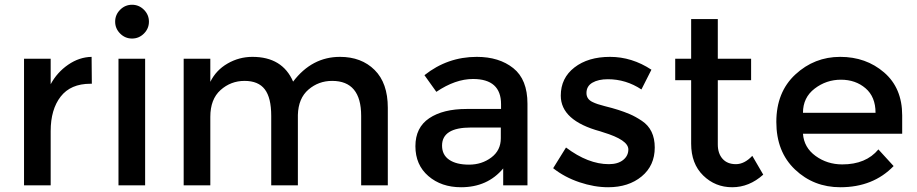

<svg xmlns="http://www.w3.org/2000/svg" viewBox="-20 -779 3854 807"><path d="M360 -427Q277 -427 235 -373Q193 -319 193 -228V0H81V-532H193V-425Q220 -475 266.5 -507Q313 -539 365 -540L366 -427Q363 -427 360 -427Z M590 0H478V-532H590ZM485 -638Q464 -659 464 -688Q464 -717 485 -738Q506 -759 535 -759Q564 -759 585 -738Q606 -717 606 -688Q606 -659 585 -638Q564 -617 535 -617Q506 -617 485 -638Z M864 -288V0H752V-532H864V-435Q888 -484 936.5 -512Q985 -540 1041 -540Q1167 -540 1212 -436Q1291 -540 1409 -540Q1499 -540 1554.5 -485Q1610 -430 1610 -326V0H1498V-292Q1498 -439 1376 -439Q1319 -439 1276.5 -402.5Q1234 -366 1232 -296V0H1120V-292Q1120 -368 1093 -403.5Q1066 -439 1008 -439Q950 -439 907 -400.5Q864 -362 864 -288Z M2197 0H2095V-71Q2029 8 1918 8Q1835 8 1780.5 -39Q1726 -86 1726 -164.5Q1726 -243 1784 -282Q1842 -321 1941 -321H2086V-341Q2086 -447 1968 -447Q1894 -447 1814 -393L1764 -463Q1861 -540 1984 -540Q2078 -540 2137.5 -492.5Q2197 -445 2197 -343ZM2085 -198V-243H1959Q1838 -243 1838 -167Q1838 -128 1868 -107.5Q1898 -87 1951.5 -87Q2005 -87 2045 -117Q2085 -147 2085 -198Z M2536 8Q2478 8 2415.5 -13Q2353 -34 2305 -72L2359 -159Q2452 -89 2539 -89Q2577 -89 2599 -106.5Q2621 -124 2621 -151Q2621 -191 2515 -223Q2507 -226 2503 -227Q2337 -272 2337 -377Q2337 -451 2394.5 -495.5Q2452 -540 2544 -540Q2636 -540 2718 -486L2676 -403Q2611 -446 2535 -446Q2495 -446 2470 -431.5Q2445 -417 2445 -388Q2445 -362 2471 -350Q2489 -341 2521.5 -333Q2554 -325 2579 -317Q2604 -309 2627.5 -299Q2651 -289 2678 -271Q2732 -235 2732 -159Q2732 -83 2677 -37.5Q2622 8 2536 8Z M2997 -442V-172Q2997 -134 3017 -111.5Q3037 -89 3073 -89Q3109 -89 3142 -124L3188 -45Q3129 8 3057.5 8Q2986 8 2935.5 -41.5Q2885 -91 2885 -175V-442H2818V-532H2885V-699H2997V-532H3137V-442Z M3772 -217H3355Q3359 -159 3408 -123.5Q3457 -88 3520 -88Q3620 -88 3672 -151L3736 -81Q3650 8 3512 8Q3400 8 3321.5 -66.5Q3243 -141 3243 -266.5Q3243 -392 3323 -466Q3403 -540 3511.5 -540Q3620 -540 3696 -474.5Q3772 -409 3772 -294ZM3355 -305H3660Q3660 -372 3618 -408Q3576 -444 3514.5 -444Q3453 -444 3404 -406.5Q3355 -369 3355 -305Z"/></svg>

Font: Montreal
Style: Regular
Weight: 400
Designer: Julieta Ulanovsky, usr_local_share
Foundry: Julieta Ulanovsky, usr_local_share
Version: Version 2.001